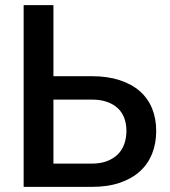

<svg xmlns="http://www.w3.org/2000/svg" viewBox="-20 -731 666 751"><path d="M338 0H72.5V-711H189V-433H338Q400.5 -433 448 -417.5Q495.5 -402 527.2 -374Q559 -346 575 -306.5Q591 -267 591 -218.5Q591 -170.5 575.2 -130.5Q559.5 -90.5 528 -61.5Q496.5 -32.5 449 -16.2Q401.5 0 338 0ZM338 -91Q373 -91 398.5 -100.8Q424 -110.5 441 -127.5Q458 -144.5 466.2 -168Q474.5 -191.5 474.5 -219.5Q474.5 -245.5 466.5 -268Q458.5 -290.5 441.8 -306.8Q425 -323 399.2 -332.2Q373.5 -341.5 338 -341.5H189V-91Z"/></svg>

Font: Roberto Sans Medium
Style: Regular
Weight: 500
Designer: Google (font) & Cristiano Sobral (main changes)
Version: Version 1.000;October 12, 2021;FontCreator 14.0.0.2814 64-bi